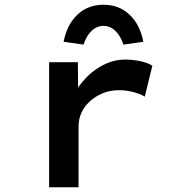

<svg xmlns="http://www.w3.org/2000/svg" viewBox="-20 -789 760 809"><path d="M187 0V-527H308L310 -338L277 -349Q292 -402 327.5 -444.5Q363 -487 410 -512.5Q457 -538 508 -538Q541 -538 572.5 -531Q604 -524 622 -512L590 -382Q570 -394 540 -401.5Q510 -409 482 -409Q443 -409 411.5 -395.5Q380 -382 357 -360.5Q334 -339 322.5 -312.5Q311 -286 311 -257V0ZM332 -601 248 -613Q262 -685 306 -727Q350 -769 416 -769Q482 -769 526 -727Q570 -685 584 -613L500 -601Q488 -638 466 -659Q444 -680 416 -680Q388 -680 366 -659Q344 -638 332 -601Z"/></svg>

Font: Lexend Tera Medium
Style: Regular
Weight: 500
Designer: Bonnie Shaver-Troup, Thomas Jockin
Foundry: Lexend
Version: Version 1.007